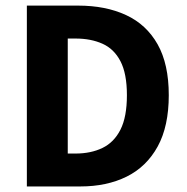

<svg xmlns="http://www.w3.org/2000/svg" viewBox="-20 -672 675 692"><path d="M76.8 0V-651.8H261.4Q360.8 -651.8 434.3 -617.7Q507.8 -583.7 548.1 -512.2Q588.3 -440.8 588.3 -328.9Q588.3 -217 548.3 -144Q508.3 -71.1 436.6 -35.5Q364.9 0 269.6 0ZM224.2 -118.6H252.2Q307.6 -118.6 349.3 -138.8Q391.1 -159 414.2 -204.8Q437.4 -250.7 437.4 -328.9Q437.4 -406.6 414.2 -451.2Q391.1 -495.8 349.3 -514.4Q307.6 -533.1 252.2 -533.1H224.2Z"/></svg>

Font: SourceSans3VF
Style: Regular
Weight: 200
Designer: Paul D. Hunt
Foundry: Adobe
Version: Version 3.052;hotconv 1.1.0;makeotfexe 2.6.0